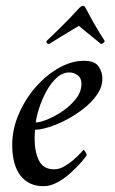

<svg xmlns="http://www.w3.org/2000/svg" viewBox="-20 -634 394 660"><path d="M265 -614Q271 -614 274 -607Q292 -573 305.5 -549.5Q319 -526 340 -493Q339 -489 335 -486Q331 -483 327 -483Q312 -495 294.5 -509.5Q277 -524 264 -534.5Q251 -545 251 -545Q251 -545 233.5 -534.5Q216 -524 192 -509.5Q168 -495 149 -483Q138 -483 140 -493Q163 -515 180.5 -532Q198 -549 215 -566.5Q232 -584 253 -607Q260 -614 265 -614ZM268 -425Q306 -425 319 -405.5Q332 -386 332 -364Q332 -336 314.5 -310Q297 -284 268.5 -261.5Q240 -239 208.5 -222.5Q177 -206 148 -197Q119 -188 101 -188Q100 -186 99.5 -173.5Q99 -161 99 -157Q99 -112 114 -82Q129 -52 166 -52Q183 -52 200 -61.5Q217 -71 232 -84Q247 -97 256.5 -107.5Q266 -118 267 -119Q269 -119 273.5 -112Q278 -105 278 -100Q273 -92 258 -75Q243 -58 222 -39Q201 -20 177 -7Q153 6 130 6Q78 6 50 -31Q22 -68 22 -136Q22 -190 44.5 -242Q67 -294 103 -335Q139 -376 182.5 -400.5Q226 -425 268 -425ZM103 -213Q117 -213 143 -223.5Q169 -234 196 -252.5Q223 -271 241.5 -295Q260 -319 260 -346Q260 -366 246.5 -375.5Q233 -385 219 -385Q194 -385 173.5 -365.5Q153 -346 138 -317.5Q123 -289 114 -260.5Q105 -232 103 -213Z"/></svg>

Font: Amiri
Style: Italic
Weight: 400
Italic angle: 10°
Designer: Khaled Hosny
Version: Version 0.113